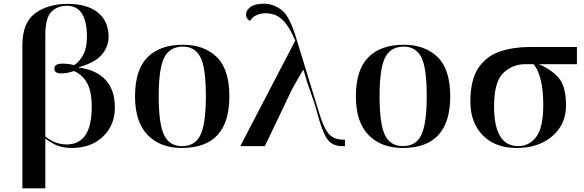

<svg xmlns="http://www.w3.org/2000/svg" viewBox="-20 -790 3156 1038"><path d="M101 228H225V-41Q257 -16 290.5 -3Q324 10 369 10Q472 10 536.5 -51.5Q601 -113 601 -208Q601 -306 549 -360Q497 -414 404 -425V-426Q491 -450 529 -493Q567 -536 567 -591Q567 -676 509 -722.5Q451 -769 346 -769Q240 -769 170.5 -718.5Q101 -668 101 -546ZM340 -9Q279 -9 225 -52V-599Q225 -694 258 -726.5Q291 -759 341 -759Q450 -759 450 -590Q450 -532 430.5 -495Q411 -458 382 -438Q355 -444 341 -445Q327 -446 317 -446Q274 -446 274 -419Q274 -393 311 -393Q341 -393 380 -406Q426 -386 451 -341Q476 -296 476 -213Q476 -9 340 -9Z M963 10Q1220 10 1220 -269Q1220 -416 1151.5 -482Q1083 -548 969 -548Q844 -548 777 -480Q710 -412 710 -269Q710 -130 778.5 -60Q847 10 963 10ZM964 0Q896 0 867 -60Q838 -120 838 -269Q838 -422 868.5 -480Q899 -538 969 -538Q1033 -538 1063 -482Q1093 -426 1093 -269Q1093 -124 1064.5 -62Q1036 0 964 0Z M1279 0H1412L1559 -308Q1572 -330 1588.5 -360Q1605 -390 1618 -411H1621Q1641 -340 1660.5 -288Q1680 -236 1694 -183Q1720 -84 1746.5 -42Q1773 0 1830 0H1845V-35H1837Q1786 -35 1758.5 -65Q1731 -95 1705 -181L1582 -582Q1545 -706 1500 -738Q1455 -770 1408 -770Q1357 -770 1333.5 -752Q1310 -734 1310 -711Q1310 -688 1332 -677Q1345 -700 1371 -710Q1397 -720 1423 -718Q1475 -716 1511 -679Q1547 -642 1576 -570Z M2157 10Q2414 10 2414 -269Q2414 -416 2345.5 -482Q2277 -548 2163 -548Q2038 -548 1971 -480Q1904 -412 1904 -269Q1904 -130 1972.5 -60Q2041 10 2157 10ZM2158 0Q2090 0 2061 -60Q2032 -120 2032 -269Q2032 -422 2062.5 -480Q2093 -538 2163 -538Q2227 -538 2257 -482Q2287 -426 2287 -269Q2287 -124 2258.5 -62Q2230 0 2158 0Z M2773 10Q2891 10 2965.5 -53.5Q3040 -117 3040 -220Q3040 -324 3000 -369.5Q2960 -415 2893 -443H3099V-536H2844Q2757 -536 2684 -512Q2611 -488 2567 -424Q2523 -360 2523 -240Q2523 -127 2590 -58.5Q2657 10 2773 10ZM2782 0Q2651 0 2651 -215Q2651 -348 2701 -395.5Q2751 -443 2819 -443H2865Q2917 -378 2917 -223Q2917 -100 2879 -50Q2841 0 2782 0Z"/></svg>

Font: Noto Serif Display Semi
Style: Regular
Weight: 600
Designer: Monotype Design Team
Foundry: Monotype Imaging Inc.
Version: Version 1.900